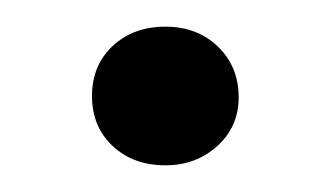

<svg xmlns="http://www.w3.org/2000/svg" viewBox="-20 -117 248 144"><path d="M159 -44Q159 -22 143 -7.5Q127 7 104 7Q80 7 64.5 -7.5Q49 -22 49 -45Q49 -68 64.5 -82.5Q80 -97 104 -97Q128 -97 143.5 -82Q159 -67 159 -44Z"/></svg>

Font: Aikya Medium
Style: Regular
Weight: 500
Designer: Neelakash Kshetrimayum (Latin subset based on Merriweather by Eben Sorkin)
Foundry: Brand New Type
Version: Version 1.00 b005